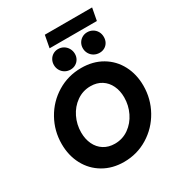

<svg xmlns="http://www.w3.org/2000/svg" viewBox="-243 -1214 1266 1372"><g transform="rotate(-30 390.0 -527.5)"><path d="M52.2 -326.2Q52.2 -434.1 103.8 -526.4Q155.3 -618.7 245.1 -673.3Q335 -728 443.8 -728Q540.5 -728 613.8 -684.8Q687 -641.6 726.8 -566.2Q766.6 -490.7 766.6 -396.5Q766.6 -288.1 714.8 -195.3Q663.1 -102.5 573.5 -47.6Q483.9 7.3 376 7.3Q280.8 7.3 207 -35.9Q133.3 -79.1 92.8 -155Q52.2 -231 52.2 -326.2ZM606 -392.6Q606 -447.3 585.4 -490.2Q564.9 -533.2 526.6 -557.6Q488.3 -582 436 -582Q372.6 -582 321.5 -546.1Q270.5 -510.3 242.2 -451.9Q213.9 -393.6 213.9 -328.1Q213.9 -273.4 234.4 -230.2Q254.9 -187 293.5 -162.6Q332 -138.2 383.8 -138.2Q447.8 -138.2 498.5 -174.1Q549.3 -210 577.6 -268.6Q606 -327.1 606 -392.6ZM524.9 -843.3Q524.9 -866.7 535.9 -886Q546.9 -905.3 566.2 -916.5Q585.4 -927.7 608.9 -927.7Q632.3 -927.7 652.3 -916.5Q672.4 -905.3 684.1 -885Q695.8 -864.7 695.8 -838.9Q695.8 -814.5 685.1 -795.4Q674.3 -776.4 655.8 -765.9Q637.2 -755.4 614.7 -755.4Q589.8 -755.4 569.3 -766.8Q548.8 -778.3 536.9 -798.6Q524.9 -818.8 524.9 -843.3ZM286.1 -843.3Q286.1 -866.7 296.9 -886Q307.6 -905.3 326.4 -916.5Q345.2 -927.7 368.2 -927.7Q393.1 -927.7 413.1 -915.8Q433.1 -903.8 444.8 -883.1Q456.5 -862.3 456.5 -837.9Q456.5 -814.9 445.8 -796.1Q435.1 -777.3 416.3 -766.4Q397.5 -755.4 374 -755.4Q349.6 -755.4 329.6 -766.8Q309.6 -778.3 297.9 -798.6Q286.1 -818.8 286.1 -843.3ZM338.4 -1063.5H728.5L709.5 -962.4H319.3Z"/></g></svg>

Font: Reddit Sans Fudge ExBold Italic
Style: Regular
Weight: 800
Italic angle: -11.25°
Designer: Stephen Hutchings
Version: Version 1.013